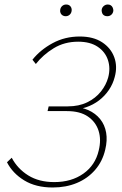

<svg xmlns="http://www.w3.org/2000/svg" viewBox="-20 -826 540 852"><path d="M214 6Q139 6 87.5 -25.5Q36 -57 11 -106L32 -126Q58 -77 105.5 -47.5Q153 -18 221 -18Q297 -18 350 -55.5Q403 -93 418 -158Q430 -206 417.5 -245.5Q405 -285 370 -309Q335 -333 277 -333H191L196 -354H281Q330 -354 367 -372Q404 -390 427.5 -419.5Q451 -449 460 -482Q471 -523 459 -559.5Q447 -596 413.5 -618.5Q380 -641 327 -641Q266 -641 218.5 -612Q171 -583 139 -542L124 -561Q159 -605 213.5 -634.5Q268 -664 334 -664Q394 -664 433 -638.5Q472 -613 487 -572Q502 -531 489 -484Q481 -453 463 -426.5Q445 -400 419.5 -380.5Q394 -361 362 -350Q330 -339 293 -339L296 -352Q339 -352 371.5 -337.5Q404 -323 424.5 -297.5Q445 -272 451 -237.5Q457 -203 447 -162Q435 -110 402 -72Q369 -34 321 -14Q273 6 214 6ZM271 -754Q264 -754 258 -757.5Q252 -761 249 -767.5Q246 -774 247 -781Q248 -792 255.5 -799Q263 -806 274 -806Q282 -806 287.5 -802.5Q293 -799 296 -792.5Q299 -786 298 -779Q297 -768 289.5 -761Q282 -754 271 -754ZM456 -754Q448 -754 442 -757.5Q436 -761 433.5 -767.5Q431 -774 431 -781Q432 -792 440 -799Q448 -806 458 -806Q466 -806 471.5 -802.5Q477 -799 480 -792.5Q483 -786 483 -779Q482 -768 474.5 -761Q467 -754 456 -754Z"/></svg>

Font: Ysabeau Office Thin
Style: Italic
Weight: 250
Italic angle: -12°
Designer: Christian Thalmann (Catharsis Fonts)
Version: Version 2.001;gftools[0.9.30]; featfreeze: tnum,lnum,ss02